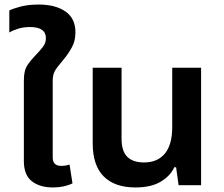

<svg xmlns="http://www.w3.org/2000/svg" viewBox="-20 -815 988 845"><path d="M213 10Q155 10 120 -17.5Q85 -45 85 -106V-460Q85 -484 89 -500.5Q93 -517 103.5 -532.5Q114 -548 134 -569Q156 -592 169 -609Q182 -626 182 -647Q182 -696 112 -696Q84 -696 61 -689Q38 -682 21 -672V-769Q34 -776 68.5 -785.5Q103 -795 150 -795Q224 -795 268 -764.5Q312 -734 312 -673Q312 -635 296.5 -607Q281 -579 263 -557Q246 -536 234.5 -522Q223 -508 217.5 -494Q212 -480 212 -457V-122Q212 -85 249 -85Q270 -85 286 -91L299 -8Q262 10 213 10Z M576 10Q485 10 436.5 -38.5Q388 -87 388 -184V-517H515V-204Q515 -150 540 -125Q565 -100 614 -100Q673 -100 705.5 -139Q738 -178 738 -256V-517H865V0H766L755 -79H747Q730 -41 687.5 -15.5Q645 10 576 10Z"/></svg>

Font: Noto Sans Thai UI SemBd
Style: Regular
Weight: 600
Designer: Monotype Design Team
Foundry: Monotype Imaging Inc.
Version: Version 2.000;GOOG;noto-source:20170915:90ef993387c0